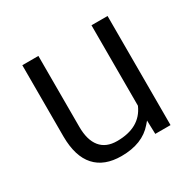

<svg xmlns="http://www.w3.org/2000/svg" viewBox="-121 -651 793 783"><g transform="rotate(-30 275.5 -259.5)"><path d="M389.2 -57.1Q338.4 2.4 239.7 2.4Q158.7 2.4 116.7 -44.4Q74.2 -91.3 73.7 -184.6V-521H149.4V-187Q149.4 -125 176 -92.3Q202.6 -59.6 254.4 -59.6Q362.8 -59.6 398.9 -141.1L399.4 -142.6V-144V-521H475.1V-7.3H403.3L401.9 -52.7L401.4 -71.3Z"/></g></svg>

Font: Vazir Light UI
Style: Light-UI
Weight: 300
Designer: Saber Rastikerdar
Foundry: Saber Rastikerdar
Version: Version 30.0.0